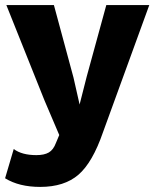

<svg xmlns="http://www.w3.org/2000/svg" viewBox="-23 -520 607 755"><path d="M564 -500 382 0Q341 119 285.5 167Q230 215 135 215Q52 215 -3 181L31 66Q63 90 120 90Q151 90 169 79.5Q187 69 197 42L210 11L152 -125L2 -500H189L266 -215L290 -109L318 -219L395 -500Z"/></svg>

Font: Elaine Sans
Style: Bold
Weight: 700
Designer: Wei Huang
Foundry: Wei Huang
Version: Version 2.001;December 24, 2019;FontCreator 12.0.0.2547 64-b